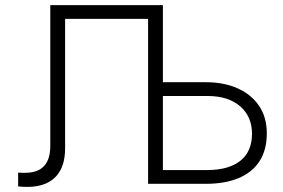

<svg xmlns="http://www.w3.org/2000/svg" viewBox="-20 -720 1110 752"><path d="M51 10V-44Q73.5 -42 92.8 -43.8Q112 -45.5 127.8 -52.2Q143.5 -59 154.5 -71.8Q165.5 -84.5 171.2 -103.8Q177 -123 177 -150V-700H618L560 -646H235V-140Q235 -102 225.8 -74.8Q216.5 -47.5 199.5 -29.2Q182.5 -11 159.5 -1.2Q136.5 8.5 109 11Q81.5 13.5 51 10ZM618 -54H792Q875.5 -54 921.2 -90.2Q967 -126.5 967 -196Q967 -263.5 920.5 -303.8Q874 -344 793 -344H618ZM560 0V-700H618V-398H786Q857 -398 910.8 -374Q964.5 -350 994.8 -305.2Q1025 -260.5 1025 -198Q1025 -133.5 997 -89.5Q969 -45.5 915.5 -22.8Q862 0 785 0Z"/></svg>

Font: Geologica-Sharp
Style: Regular
Weight: 100
Designer: Sindre Bremnes, Frode Helland
Foundry: Monokrom Skriftforlag AS
Version: Version 1.010;gftools[0.9.28]